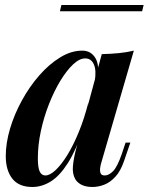

<svg xmlns="http://www.w3.org/2000/svg" viewBox="-20 -732 593 766"><path d="M161 -32Q179 -32 202 -53.5Q225 -75 249 -114Q273 -153 295 -207Q317 -261 333 -325L312 -217Q283 -132 250.5 -81Q218 -30 182.5 -8Q147 14 109 14Q55 14 29 -19.5Q3 -53 3 -109Q3 -161 20 -218.5Q37 -276 67.5 -331.5Q98 -387 137 -431.5Q176 -476 220 -503Q264 -530 308 -530Q342 -530 360 -501.5Q378 -473 369 -415L358 -409Q365 -451 354.5 -475Q344 -499 320 -499Q297 -499 271.5 -475Q246 -451 221 -410Q196 -369 175.5 -317Q155 -265 143 -209Q131 -153 131 -100Q131 -63 138.5 -47.5Q146 -32 161 -32ZM386 -516Q422 -517 453.5 -520Q485 -523 514 -530L385 -86Q381 -74 379.5 -61.5Q378 -49 381.5 -40.5Q385 -32 398 -32Q414 -32 431 -49Q448 -66 466 -118L481 -163H500L475 -90Q461 -49 440 -26.5Q419 -4 395.5 5Q372 14 349 14Q301 14 281 -16Q268 -38 271 -70Q274 -102 284 -139ZM553 -712 547 -687H219L225 -712Z"/></svg>

Font: Playfair Display SemiBold
Style: Italic
Weight: 600
Italic angle: -14°
Designer: Claus Eggers Sørensen
Foundry: Claus Eggers Sørensen
Version: Version 1.203